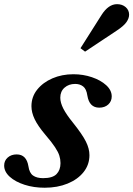

<svg xmlns="http://www.w3.org/2000/svg" viewBox="-50 -891 640 922"><path d="M164.5 10.5Q112 10.5 67.8 -3.8Q23.5 -18 -3.2 -42.2Q-30 -66.5 -30 -96Q-30 -119.5 -13 -134.5Q4 -149.5 30 -149.5Q54 -149.5 68 -135Q82 -120.5 86.5 -92.5Q91 -60.5 108.8 -48Q126.5 -35.5 157 -35.5Q202.5 -35.5 221.5 -55Q240.5 -74.5 240.5 -107.5Q240.5 -126 235 -143.5Q229.5 -161 214.2 -184.2Q199 -207.5 168.5 -243Q132 -286 116.5 -318.5Q101 -351 101 -381Q101 -426 128.5 -460.5Q156 -495 201.8 -514.8Q247.5 -534.5 302.5 -534.5Q349.5 -534.5 391.5 -520.2Q433.5 -506 460 -481.8Q486.5 -457.5 486.5 -428Q486.5 -404.5 469.8 -389.2Q453 -374 426.5 -374Q379 -374 369.5 -432Q365 -464 349.2 -476Q333.5 -488 311 -488Q280 -488 259.8 -470Q239.5 -452 239.5 -422Q239.5 -398 254.2 -369.2Q269 -340.5 299.5 -303Q345.5 -245.5 362.5 -211.2Q379.5 -177 379.5 -146Q379.5 -100 351.5 -64.8Q323.5 -29.5 274.8 -9.5Q226 10.5 164.5 10.5ZM358.5 -643 336.5 -659.5 437.5 -819Q470.5 -871 512 -871Q537 -871 553.5 -856.8Q570 -842.5 570 -820.5Q570 -803 557 -784.5Q544 -766 510.5 -744Z"/></svg>

Font: Libre Caslon Text
Style: Italic
Weight: 400
Italic angle: -22.583°
Designer: Pablo Impallari, Rodrigo Fuenzalida, Katja Schimmel
Foundry: Pablo Impallari, Rodrigo Fuenzalida
Version: Version 2.000